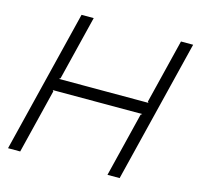

<svg xmlns="http://www.w3.org/2000/svg" viewBox="-115 -931 1083 1052"><g transform="rotate(15 426.5 -405.0)"><path d="M653 0H584L674 -365L682 -371H174L179 -365L89 0H20L220 -810H289L199 -445L191 -439H699L694 -445L784 -810H853Z"/></g></svg>

Font: TypoPRO Sinkin Sans
Style: 300 Light Italic
Weight: 300
Italic angle: -112°
Designer: Keith Bates
Foundry: K-Type
Version: Sinkin Sans (version 1.0)  by Keith Bates   •   © 2014   www